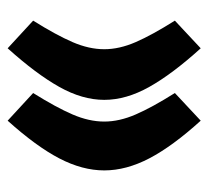

<svg xmlns="http://www.w3.org/2000/svg" viewBox="-42 -510 565 522"><g transform="rotate(90 241.0 -249.5)"><path d="M233.4 -56.6Q272.5 -119.1 291.7 -163.8Q311 -208.5 311 -250Q311 -291 291.7 -335.4Q272.5 -379.9 233.4 -441.9L308.6 -512.2Q378.4 -435.1 411.1 -372.3Q443.8 -309.6 443.8 -250Q443.8 -190.4 411.1 -127.7Q378.4 -64.9 308.6 12.7ZM36.6 -56.6Q75.7 -119.1 95 -163.8Q114.3 -208.5 114.3 -250Q114.3 -291 95 -335.4Q75.7 -379.9 36.6 -441.9L111.8 -512.2Q181.6 -435.1 216.8 -372.3Q252 -309.6 252 -250Q252 -190.4 216.8 -127.7Q181.6 -64.9 111.8 12.7Z"/></g></svg>

Font: Vazirmatn UI FD Black
Style: Regular
Weight: 900
Designer: Saber Rastikerdar
Foundry: Saber Rastikerdar
Version: Version 33.003